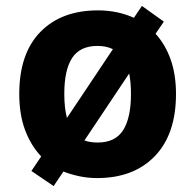

<svg xmlns="http://www.w3.org/2000/svg" viewBox="-20 -591 659 648"><path d="M574 -274Q574 -138 502.5 -64Q431 10 308 10Q277 10 248.5 4Q220 -2 194 -12L161 37L86 -14L119 -63Q84 -100 64.5 -152.5Q45 -205 45 -274Q45 -410 116 -483Q187 -556 311 -556Q376 -556 432 -531L459 -571L533 -518L505 -477Q538 -441 556 -390Q574 -339 574 -274ZM197 -274Q197 -226 206 -193L361 -425Q339 -436 309 -436Q250 -436 223.5 -395.5Q197 -355 197 -274ZM422 -274Q422 -313 416 -343L265 -117Q283 -110 310 -110Q369 -110 395.5 -151.5Q422 -193 422 -274Z"/></svg>

Font: Noto Sans Myanmar
Style: Bold
Weight: 700
Designer: Monotype Design Team
Foundry: Monotype Imaging Inc.
Version: Version 2.107; ttfautohint (v1.8.4.7-5d5b)